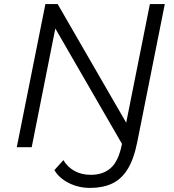

<svg xmlns="http://www.w3.org/2000/svg" viewBox="-20 -720 853 939"><path d="M62 0 202 -700H262L615 -89L586 0L233 -611L256 -608L135 0ZM421 199Q364 199 316.5 175Q269 151 246 112L290 63Q309 96 343.5 115.5Q378 135 424 135Q485 135 522.5 101Q560 67 576 -14L713 -700H786L651 -24Q634 60 603.5 108.5Q573 157 527.5 178Q482 199 421 199Z"/></svg>

Font: MOST Montserrat
Style: Italic
Weight: 400
Italic angle: -11.3°
Designer: Julieta Ulanovsky
Foundry: Julieta Ulanovsky
Version: Version 8.000;March 11, 2024;FontCreator 15.0.0.2926 64-bit